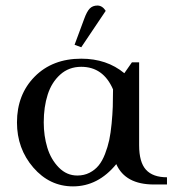

<svg xmlns="http://www.w3.org/2000/svg" viewBox="-20 -663 639 690"><path d="M41 -223.1Q41 -323.2 104.7 -387.7Q168.5 -452.1 272 -452.1Q363.8 -452.1 426.8 -399.9L454.1 -439H480V-141.1Q480 -80.1 504.6 -53Q529.3 -25.9 580.1 -25.9V0H533.2Q430.2 0 397.9 -73.2Q332.5 6.8 242.2 6.8Q158.2 6.8 99.6 -61Q41 -128.9 41 -223.1ZM137.2 -223.1Q137.2 -174.8 150.1 -132.3Q163.1 -89.8 191.4 -61Q219.7 -32.2 257.8 -32.2Q282.2 -32.2 301.8 -42.2Q321.3 -52.2 334.5 -68.4Q347.7 -84.5 357.4 -109.6Q367.2 -134.8 372.6 -159.9Q377.9 -185.1 381.1 -218.5Q384.3 -252 385.3 -279.5Q386.2 -307.1 386.2 -341.8Q351.1 -422.9 272 -422.9Q227.5 -422.9 196.5 -395Q165.5 -367.2 151.4 -323Q137.2 -278.8 137.2 -223.1ZM248 -502 282.2 -594.2Q292 -621.6 302.5 -632.3Q313 -643.1 330.1 -643.1Q347.7 -643.1 359.9 -624L272 -493.2Z"/></svg>

Font: Dihjauti S
Style: Bold
Weight: 700
Designer: T. Christopher White
Version: Version 3.0.0